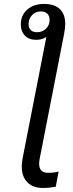

<svg xmlns="http://www.w3.org/2000/svg" viewBox="-20 -749 373 977"><path d="M85.9 -624.5Q85.9 -671.9 118.9 -700.4Q151.9 -729 204.1 -729Q256.8 -729 284.4 -702.9Q312 -676.8 312 -627Q312 -607.4 306.2 -576.7L181.6 60.5Q179.2 74.2 179.2 85Q179.2 130.4 225.6 130.4Q252.9 130.4 278.3 124L263.7 201.2Q230 207.5 198.2 207.5Q147.9 207.5 119.4 178.7Q90.8 149.9 90.8 98.6Q90.8 79.1 95.2 55.7L215.8 -560.5Q193.8 -546.4 163.6 -546.4Q127.4 -546.4 106.7 -567.9Q85.9 -589.4 85.9 -624.5ZM187.5 -690.9Q161.1 -690.9 143.3 -672.4Q125.5 -653.8 125.5 -627Q125.5 -606.4 136.7 -595.7Q147.9 -585 168.5 -585Q195.8 -585 214.1 -603Q232.4 -621.1 232.4 -647.5Q232.4 -668 220.7 -679.4Q209 -690.9 187.5 -690.9Z"/></svg>

Font: Liberation Sans
Style: Italic
Weight: 400
Italic angle: -12°
Designer: Steve Matteson
Foundry: Ascender Corporation
Version: Version 2.1.5